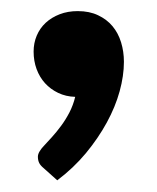

<svg xmlns="http://www.w3.org/2000/svg" viewBox="-20 -172 276 337"><path d="M56.5 123Q51 118.5 48.8 114Q46.5 109.5 46.5 103Q46.5 98.5 49.8 93.2Q53 88 57.5 83.5Q63 77.5 71 68.8Q79 60 87 49.2Q95 38.5 101.8 25.5Q108.5 12.5 112 -2Q95.5 -2.5 82 -9Q68.5 -15.5 59 -26Q49.5 -36.5 44.2 -50.8Q39 -65 39 -81.5Q39 -96.5 44.5 -109.5Q50 -122.5 60.2 -132Q70.5 -141.5 84.8 -147Q99 -152.5 116.5 -152.5Q137 -152.5 152.2 -145.2Q167.5 -138 177.5 -126Q187.5 -114 192.5 -97.8Q197.5 -81.5 197.5 -63.5Q197.5 -39 190 -11.8Q182.5 15.5 167.5 43Q152.5 70.5 130.8 96.8Q109 123 80.5 144.5Z"/></svg>

Font: Lato 2
Style: Regular
Weight: 800
Designer: Lukasz Dziedzic with Adam Twardoch and Botio Nikoltchev
Foundry: tyPoland Lukasz Dziedzic
Version: Version 2.015; 2015-08-06; http://www.latofonts.com/